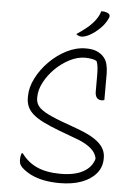

<svg xmlns="http://www.w3.org/2000/svg" viewBox="-61 -972 723 1030"><g transform="rotate(5 300.0 -457.0)"><path d="M378 -720Q413 -720 434.5 -711Q456 -702 470 -688Q488 -670 494 -645Q500 -620 500 -596Q500 -572 500 -548.5Q500 -525 500 -501Q500 -477 500 -453Q497 -452 494 -451Q491 -450 486 -450Q468 -450 459 -461.5Q450 -473 450 -494Q450 -547 450 -577.5Q450 -608 448 -625Q446 -642 442 -652.5Q438 -663 429 -676L452 -648Q438 -662 417.5 -666Q397 -670 378 -670Q337 -670 295 -648.5Q253 -627 218 -592.5Q183 -558 161.5 -517Q140 -476 140 -437V-430Q140 -413 149.5 -395.5Q159 -378 190 -359.5Q221 -341 283 -318L368 -287Q407 -273 436.5 -257.5Q466 -242 485.5 -224.5Q505 -207 514.5 -187Q524 -167 524 -144V-139Q524 -93 495.5 -59Q467 -25 417 -6.5Q367 12 300 12Q254 12 215 4.5Q176 -3 145.5 -18Q115 -33 94 -53Q84 -63 80.5 -72Q77 -81 77 -93Q77 -101 77.5 -107Q78 -113 79.5 -119Q81 -125 83 -130H89Q122 -84 173 -61Q224 -38 300 -38Q375 -38 421 -63Q467 -88 480 -134V-137Q476 -158 462 -175Q448 -192 422.5 -207.5Q397 -223 357 -237L271 -269Q221 -288 186 -305.5Q151 -323 130 -341.5Q109 -360 99.5 -381.5Q90 -403 90 -428V-438Q90 -485 115 -534.5Q140 -584 181.5 -626Q223 -668 274 -694Q325 -720 378 -720ZM442 -926Q449 -926 454.5 -925.5Q460 -925 465 -924Q470 -923 476 -920Q486 -916 488 -909Q490 -902 487 -895Q481 -881 471.5 -866.5Q462 -852 448.5 -838.5Q435 -825 419.5 -813Q404 -801 386 -792Q376 -787 366 -784Q356 -781 348 -781Q344 -781 339 -782Q334 -783 329 -785.5Q324 -788 319 -792Q351 -813 376 -834Q401 -855 418 -878Q435 -901 442 -926Z"/></g></svg>

Font: Recursive Monospace Casual Light
Style: Regular
Weight: 300
Version: Version 1.047